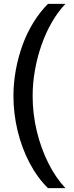

<svg xmlns="http://www.w3.org/2000/svg" viewBox="-20 -813 388 1000"><path d="M230 167Q174 112 133.5 34.5Q93 -43 71.5 -132.5Q50 -222 50 -313Q50 -381 62.5 -449Q75 -517 98 -580Q121 -643 155 -697.5Q189 -752 230 -793H321Q281 -751 249.5 -696Q218 -641 196 -578Q174 -515 162 -447.5Q150 -380 150 -313Q150 -220 171.5 -130.5Q193 -41 231.5 36Q270 113 321 167Z"/></svg>

Font: Mona Sans ExtraLight Medium
Style: Regular
Weight: 500
Version: Version 2.000